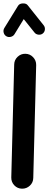

<svg xmlns="http://www.w3.org/2000/svg" viewBox="-21 -1046 284 1130"><path d="M108.4 64.5Q81.5 64 63.2 44.7Q44.9 25.4 45.4 -1.5L62.5 -666Q63 -692.9 82.3 -711.4Q101.6 -730 128.4 -729.5Q155.3 -729 173.8 -709.5Q192.4 -689.9 191.9 -663.1L174.8 1.5Q174.3 28.3 154.8 46.6Q135.3 64.9 108.4 64.5ZM15.6 -833Q3.9 -840.3 0.5 -854.5Q-2.9 -868.7 4.4 -880.9L85.4 -1012.2Q93.8 -1025.4 113.8 -1025.9Q133.8 -1026.4 142.1 -1015.1L235.8 -897.5Q244.6 -886.7 243.2 -872.1Q241.7 -857.4 230.5 -848.6Q219.7 -840.3 205.1 -842Q190.4 -843.8 182.1 -854.5L118.7 -933.6L64 -844.2Q56.6 -832.5 42.2 -829.1Q27.8 -825.7 15.6 -833Z"/></svg>

Font: Mikhak Bold
Style: Regular
Weight: 700
Designer: Amin Abedi
Version: Version 3.3